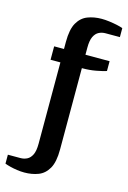

<svg xmlns="http://www.w3.org/2000/svg" viewBox="-205 -763 690 1037"><g transform="rotate(15 140.0 -245.0)"><path d="M40 210Q20 210 -0.5 207Q-21 204 -39 199.5Q-57 195 -70 190V140H0Q20 140 37 131.5Q54 123 64.5 101.5Q75 80 75 40V-415H20V-490H75V-530Q75 -600 96 -636.5Q117 -673 152.5 -686.5Q188 -700 230 -700Q250 -700 273 -697Q296 -694 317 -689.5Q338 -685 350 -680V-630H270Q250 -630 233 -621.5Q216 -613 205.5 -591.5Q195 -570 195 -530V-490H330V-435Q308 -428 273 -421.5Q238 -415 200 -415H195V40Q195 110 174 146.5Q153 183 118 196.5Q83 210 40 210Z"/></g></svg>

Font: Cuprum
Style: Regular
Weight: 400
Designer: Jovanny Lemonad
Foundry: Jovanny Lemonad
Version: Version 3.000